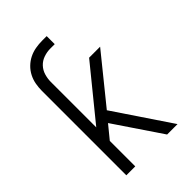

<svg xmlns="http://www.w3.org/2000/svg" viewBox="-219 -824 912 912"><g transform="rotate(-45 237.5 -367.5)"><path d="M73 0V-567Q73 -589 77 -611.5Q81 -634 91.5 -654.5Q102 -675 118.5 -691Q135 -707 155 -717Q175 -727 197.5 -731Q220 -735 243 -735H273V-681H243Q221 -681 199 -673.5Q177 -666 161.5 -649.5Q146 -633 139.5 -611Q133 -589 133 -567V-262L343 -520H417L226 -284L417 0H347L187 -237L133 -171V0Z"/></g></svg>

Font: Iosevka QP Light
Style: Regular
Weight: 300
Designer: Belleve Invis
Foundry: Belleve Invis
Version: Version 20.0.0; ttfautohint (v1.8.4)